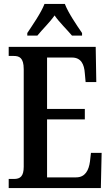

<svg xmlns="http://www.w3.org/2000/svg" viewBox="-20 -951 561 971"><path d="M118 -784V-771H169C193 -801 232 -838 256 -873C280 -838 319 -801 344 -771H395V-784C369 -822 325 -886 308 -931H205C188 -886 143 -822 118 -784ZM24 0H490L494 -178H440L435 -134C429 -90 411 -54 365 -54H218V-347H409V-400H218V-660H344C390 -660 406 -626 409 -580L413 -536H467L464 -714H24V-668H49C77 -668 100 -660 100 -601V-108C100 -59 82 -46 51 -46H24Z"/></svg>

Font: Noto Serif Armenian ExtraCondensed SemiBold
Style: Regular
Weight: 600
Width: 2
Designer: Monotype Design Team
Foundry: Monotype Imaging Inc.
Version: Version 2.008